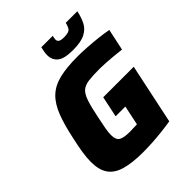

<svg xmlns="http://www.w3.org/2000/svg" viewBox="-246 -1035 1184 1184"><g transform="rotate(-45 346.0 -443.0)"><path d="M309 8Q212 8 152 -9.5Q92 -27 64 -67.5Q36 -108 36 -178Q36 -213 42.5 -256Q49 -299 61 -352Q82 -454 108 -521Q134 -588 174.5 -626.5Q215 -665 278.5 -680.5Q342 -696 438 -696Q476 -696 521 -693Q566 -690 611 -685Q656 -680 692 -673L662 -532Q632 -536 598 -539Q564 -542 534 -544Q504 -546 485 -546Q422 -546 385 -541.5Q348 -537 327 -519Q306 -501 292 -459.5Q278 -418 263 -344Q253 -297 247 -263.5Q241 -230 241 -207Q241 -165 263.5 -152Q286 -139 338 -139Q348 -139 367.5 -140Q387 -141 401 -141L428 -269H343L372 -406H638L555 -13Q518 -7 474.5 -2Q431 3 388 5.5Q345 8 309 8ZM447 -743Q370 -743 340.5 -767.5Q311 -792 311 -834Q311 -848 313.5 -862.5Q316 -877 320 -894H420Q418 -886 416.5 -879Q415 -872 415 -866Q415 -853 425 -845.5Q435 -838 463 -838Q506 -838 517 -854Q528 -870 533 -894H634Q625 -850 608 -816Q591 -782 553.5 -762.5Q516 -743 447 -743Z"/></g></svg>

Font: Saira ExtraBold
Style: Italic
Weight: 800
Italic angle: -12°
Designer: Hector Gatti with collaboration of the Omnibus-Type team
Foundry: Omnibus-Type
Version: Version 1.100; ttfautohint (v1.8.3)